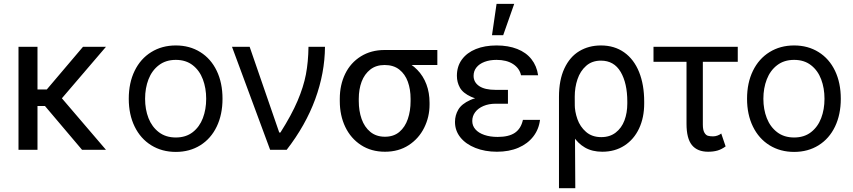

<svg xmlns="http://www.w3.org/2000/svg" viewBox="-20 -771 4390 988"><path d="M172.9 0H75.2V-530.3H172.9ZM264.6 -225.6H141.6L126 -310.5H220.7L407.2 -530.3H525.4ZM208 -229.5 270.5 -297.9 525.4 0H402.3Z M642.6 -262.7Q642.6 -344.7 672.9 -406.7Q703.1 -468.8 758.3 -502.9Q813.5 -537.1 884.8 -537.1Q956.1 -537.1 1010.7 -502.9Q1065.4 -468.8 1095.2 -406.7Q1125 -344.7 1125 -262.7Q1125 -181.6 1095.2 -119.6Q1065.4 -57.6 1010.7 -23.4Q956.1 10.7 884.8 10.7Q813.5 10.7 758.3 -23.4Q703.1 -57.6 672.9 -119.6Q642.6 -181.6 642.6 -262.7ZM1041 -262.7Q1041 -317.4 1023.9 -362.8Q1006.8 -408.2 971.7 -435.5Q936.5 -462.9 884.8 -462.9Q833 -462.9 797.4 -435.5Q761.7 -408.2 744.1 -362.8Q726.6 -317.4 726.6 -262.7Q726.6 -208 744.1 -163.1Q761.7 -118.2 797.4 -90.8Q833 -63.5 884.8 -63.5Q936.5 -63.5 971.7 -90.8Q1006.8 -118.2 1023.9 -163.1Q1041 -208 1041 -262.7Z M1173.8 -530.3H1264.6L1417 -88.9H1422.9Q1480.5 -179.7 1511.2 -252Q1542 -324.2 1554.2 -388.2Q1566.4 -452.1 1567.4 -530.3H1652.3Q1651.4 -395.5 1602.1 -260.7Q1552.7 -126 1455.1 0H1370.1Z M1959 -513.7Q1969.7 -512.7 1979.5 -507.3Q1989.3 -502 2002 -491.2Q2008.8 -486.3 2017.1 -481Q2025.4 -475.6 2035.2 -470.2Q2044.9 -464.8 2054.7 -460Q2096.7 -443.4 2127.4 -411.6Q2158.2 -379.9 2174.3 -336.9Q2190.4 -293.9 2190.4 -242.2V-232.4Q2190.4 -168.9 2162.6 -113.3Q2134.8 -57.6 2083 -23.9Q2031.2 9.8 1960.9 9.8Q1890.6 9.8 1837.9 -24.4Q1785.2 -58.6 1756.8 -117.7Q1728.5 -176.8 1728.5 -251V-262.7Q1728.5 -334 1756.3 -391.1Q1784.2 -448.2 1836.9 -481Q1889.6 -513.7 1959 -513.7ZM1960.9 -67.4Q2005.9 -67.4 2035.2 -92.3Q2064.5 -117.2 2078.6 -158.7Q2092.8 -200.2 2092.8 -251V-262.7Q2092.8 -311.5 2078.6 -350.6Q2064.5 -389.6 2034.7 -413.1Q2004.9 -436.5 1959 -436.5Q1915 -436.5 1885.3 -413.1Q1855.5 -389.6 1840.8 -350.6Q1826.2 -311.5 1826.2 -262.7V-251Q1826.2 -200.2 1840.8 -158.7Q1855.5 -117.2 1885.7 -92.3Q1916 -67.4 1960.9 -67.4ZM2230.5 -436.5H1959V-513.7H2230.5Z M2593.8 -276.4V-237.3H2530.3Q2495.1 -237.3 2467.8 -225.6Q2440.4 -213.9 2425.3 -193.8Q2410.2 -173.8 2410.2 -148.4Q2410.2 -124 2426.3 -105.5Q2442.4 -86.9 2472.2 -76.7Q2502 -66.4 2541 -66.4Q2598.6 -66.4 2629.9 -87.9Q2661.1 -109.4 2670.9 -154.3H2758.8Q2752.9 -105.5 2724.1 -68.4Q2695.3 -31.2 2647.5 -10.7Q2599.6 9.8 2537.1 9.8Q2475.6 9.8 2426.3 -9.8Q2377 -29.3 2349.1 -64Q2321.3 -98.6 2321.3 -143.6Q2321.3 -177.7 2338.4 -207Q2355.5 -236.3 2399.9 -256.3Q2444.3 -276.4 2521.5 -276.4ZM2331.1 -380.9Q2331.1 -429.7 2356.9 -464.8Q2382.8 -500 2428.7 -518.6Q2474.6 -537.1 2535.2 -537.1Q2595.7 -537.1 2641.6 -519Q2687.5 -501 2714.8 -466.3Q2742.2 -431.6 2749 -383.8H2661.1Q2653.3 -419.9 2620.1 -441.4Q2586.9 -462.9 2535.2 -462.9Q2500 -462.9 2473.1 -452.6Q2446.3 -442.4 2431.6 -423.8Q2417 -405.3 2417 -380.9Q2417 -347.7 2445.8 -328.1Q2474.6 -308.6 2530.3 -308.6H2593.8V-253.9H2521.5Q2446.3 -253.9 2404.3 -272.9Q2362.3 -292 2346.7 -319.8Q2331.1 -347.7 2331.1 -380.9ZM2535.2 -751H2626L2569.3 -589.8H2511.7Z M3072.3 -537.1Q3141.6 -537.1 3191.9 -501.5Q3242.2 -465.8 3268.6 -400.4Q3294.9 -335 3294.9 -248V-238.3Q3294.9 -166 3268.6 -109.9Q3242.2 -53.7 3193.4 -22Q3144.5 9.8 3079.1 9.8Q3027.3 9.8 2990.2 -11.7Q2953.1 -33.2 2928.7 -71.8Q2904.3 -110.4 2883.8 -168.9L2937.5 -234.4Q2937.5 -197.3 2951.2 -158.2Q2964.8 -119.1 2995.6 -92.3Q3026.4 -65.4 3074.2 -65.4Q3118.2 -65.4 3148.4 -88.9Q3178.7 -112.3 3193.4 -151.4Q3208 -190.4 3208 -238.3V-248Q3208 -342.8 3173.8 -400.9Q3139.6 -459 3072.3 -459Q3026.4 -459 2996.1 -432.1Q2965.8 -405.3 2951.7 -363.3Q2937.5 -321.3 2937.5 -273.4L2940.4 197.3H2856.4V-272.5Q2856.4 -359.4 2884.3 -418.9Q2912.1 -478.5 2960.9 -507.8Q3009.8 -537.1 3072.3 -537.1Z M3776.4 -453.1H3342.8V-530.3H3776.4ZM3596.7 -530.3V-129.9Q3596.7 -102.5 3604.5 -88.9Q3612.3 -75.2 3623 -72.3Q3633.8 -69.3 3649.4 -69.3Q3661.1 -69.3 3672.9 -73.7Q3684.6 -78.1 3691.4 -84L3713.9 -17.6Q3692.4 -2 3671.4 3.9Q3650.4 9.8 3624 9.8Q3568.4 9.8 3540.5 -24.4Q3512.7 -58.6 3512.7 -133.8V-530.3Z M3824.2 -262.7Q3824.2 -344.7 3854.5 -406.7Q3884.8 -468.8 3939.9 -502.9Q3995.1 -537.1 4066.4 -537.1Q4137.7 -537.1 4192.4 -502.9Q4247.1 -468.8 4276.9 -406.7Q4306.6 -344.7 4306.6 -262.7Q4306.6 -181.6 4276.9 -119.6Q4247.1 -57.6 4192.4 -23.4Q4137.7 10.7 4066.4 10.7Q3995.1 10.7 3939.9 -23.4Q3884.8 -57.6 3854.5 -119.6Q3824.2 -181.6 3824.2 -262.7ZM4222.7 -262.7Q4222.7 -317.4 4205.6 -362.8Q4188.5 -408.2 4153.3 -435.5Q4118.2 -462.9 4066.4 -462.9Q4014.6 -462.9 3979 -435.5Q3943.4 -408.2 3925.8 -362.8Q3908.2 -317.4 3908.2 -262.7Q3908.2 -208 3925.8 -163.1Q3943.4 -118.2 3979 -90.8Q4014.6 -63.5 4066.4 -63.5Q4118.2 -63.5 4153.3 -90.8Q4188.5 -118.2 4205.6 -163.1Q4222.7 -208 4222.7 -262.7Z"/></svg>

Font: Pretendard GOV Variable
Style: Regular
Weight: 400
Designer: Base glyphs from Inter by Rasmus Andersson; Hangul glyphs from Noto Sans CJK(Source Han Sans) by Jang Soo-young and Kang
Foundry: Kil Hyung-jin
Version: Version 1.307;Glyphs 3.2 (3192)